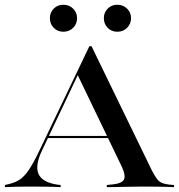

<svg xmlns="http://www.w3.org/2000/svg" viewBox="-34 -772 738 792"><path d="M140.3 -153.2Q109.7 -90.3 124.6 -55.2Q139.5 -20.2 201.6 -10.5L216.1 -8.9V0Q185.5 -1.6 152.4 -2Q119.4 -2.4 80.6 -2.4Q50.8 -2.4 29 -1.6Q7.3 -0.8 -13.7 0V-8.9L0 -12.1Q28.2 -18.5 47.2 -31Q66.1 -43.5 84.3 -70.2Q102.4 -96.8 125.8 -145.2L334.7 -581.5H343.5L592.7 -68.5Q603.2 -48.4 612.1 -35.9Q621 -23.4 632.7 -18.1Q644.4 -12.9 663.7 -10.5L683.9 -8.9V0Q671.8 -0.8 653.6 -1.2Q635.5 -1.6 614.5 -2Q593.5 -2.4 568.5 -2.4H567.7H566.9Q541.9 -2.4 519.4 -2Q496.8 -1.6 476.2 -1.2Q455.6 -0.8 438.3 -0.4Q421 0 406.5 0V-8.9L430.6 -11.3Q468.5 -15.3 477 -31Q485.5 -46.8 469.4 -82.3L284.7 -466.1L295.2 -479.8ZM158.1 -202.4 162.9 -211.3H450L453.2 -202.4ZM227.4 -641.1Q203.2 -641.1 187.5 -657.3Q171.8 -673.4 171.8 -697.6Q171.8 -720.2 187.5 -736.3Q203.2 -752.4 227.4 -752.4Q251.6 -752.4 267.7 -736.3Q283.9 -720.2 283.9 -697.6Q283.9 -673.4 267.7 -657.3Q251.6 -641.1 227.4 -641.1ZM450 -641.1Q425.8 -641.1 410.1 -657.3Q394.4 -673.4 394.4 -697.6Q394.4 -720.2 410.1 -736.3Q425.8 -752.4 450 -752.4Q474.2 -752.4 490.3 -736.3Q506.5 -720.2 506.5 -697.6Q506.5 -673.4 490.3 -657.3Q474.2 -641.1 450 -641.1Z"/></svg>

Font: Playfair 144pt SemiExpanded SemiBold
Style: Regular
Weight: 600
Width: 6
Designer: Claus Eggers Sørensen
Foundry: Claus Eggers Sørensen
Version: Version 2.203